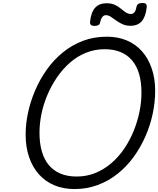

<svg xmlns="http://www.w3.org/2000/svg" viewBox="-20 -1264 1073 1303"><path d="M485 19Q410 19 349 -6.5Q288 -32 244.5 -80.5Q201 -129 177.5 -197.5Q154 -266 154 -351Q154 -424 170.5 -500.5Q187 -577 219 -651.5Q251 -726 297.5 -791.5Q344 -857 405.5 -907.5Q467 -958 542 -986.5Q617 -1015 705 -1015Q780 -1015 840.5 -989.5Q901 -964 943.5 -916Q986 -868 1009.5 -800Q1033 -732 1033 -648Q1033 -570 1016 -490.5Q999 -411 966 -336.5Q933 -262 886 -197.5Q839 -133 778 -84.5Q717 -36 643.5 -8.5Q570 19 485 19ZM500 -66Q568 -66 627 -90Q686 -114 735.5 -156.5Q785 -199 823 -255Q861 -311 887 -375Q913 -439 926.5 -505Q940 -571 940 -635Q940 -707 924 -762Q908 -817 876 -854.5Q844 -892 797.5 -911Q751 -930 690 -930Q623 -930 563.5 -906Q504 -882 455 -839Q406 -796 367.5 -740Q329 -684 302 -620.5Q275 -557 261.5 -491.5Q248 -426 248 -363Q248 -292 264 -236.5Q280 -181 311.5 -143.5Q343 -106 390 -86Q437 -66 500 -66ZM621 -1088Q589 -1088 591 -1115Q598 -1182 626 -1212Q654 -1242 703 -1242Q735 -1242 758.5 -1231.5Q782 -1221 799.5 -1206Q817 -1191 833.5 -1180Q850 -1169 869 -1169Q882 -1169 892 -1180.5Q902 -1192 906 -1217Q911 -1244 948 -1244Q964 -1244 970.5 -1237Q977 -1230 976 -1217Q969 -1151 942 -1120Q915 -1089 866 -1089Q835 -1089 811 -1100Q787 -1111 768 -1125Q749 -1139 732.5 -1150Q716 -1161 698 -1161Q684 -1161 674 -1148Q664 -1135 659 -1110Q657 -1099 647.5 -1093.5Q638 -1088 621 -1088Z"/></svg>

Font: Playwrite MX
Style: Regular
Weight: 400
Designer: Veronika Burian, José Scaglione
Foundry: TypeTogether
Version: Version 1.002